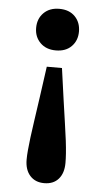

<svg xmlns="http://www.w3.org/2000/svg" viewBox="-52 -554 414 768"><g transform="rotate(5 155.5 -170.0)"><path d="M186 -285Q196 -213 203.5 -159.5Q211 -106 217 -66Q223 -26 226.5 3Q230 32 231.5 53.5Q233 75 233 92Q233 133 212.5 156.5Q192 180 155 180Q119 180 98 156.5Q77 133 77 92Q77 75 79 53.5Q81 32 84.5 3Q88 -26 94 -66Q100 -106 107.5 -159.5Q115 -213 125 -285ZM155 -520Q195 -520 218 -496.5Q241 -473 241 -436Q241 -400 218 -376.5Q195 -353 155 -353Q116 -353 92.5 -376.5Q69 -400 69 -436Q69 -473 92.5 -496.5Q116 -520 155 -520Z"/></g></svg>

Font: Montagu Slab 120pt Medium
Style: Regular
Weight: 500
Designer: Florian Karsten
Foundry: Florian Karsten
Version: Version 1.000